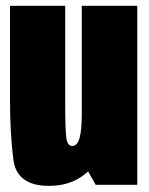

<svg xmlns="http://www.w3.org/2000/svg" viewBox="-20 -618 498 642"><path d="M300 0H439V-598.5H253.5V-82ZM198 -598.5H13.5V-282Q13.5 -174.5 24.5 -85.5Q35.5 3.5 143.5 3.5Q236 3.5 291 -62.2Q346 -128 346 -227.5L253.5 -240Q253.5 -182.5 246 -156.2Q238.5 -130 221.5 -130Q206.5 -130 202.2 -153.8Q198 -177.5 198 -286.5Z"/></svg>

Font: Anybody ExtraCondensed Black
Style: Regular
Weight: 900
Width: 2
Version: Version 1.113;gftools[0.9.25]